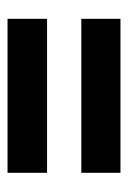

<svg xmlns="http://www.w3.org/2000/svg" viewBox="65 -607 340 510"><g transform="rotate(90 235.0 -352.0)"><path d="M30 -398V-502H439V-398ZM30 -202V-307H439V-202Z"/></g></svg>

Font: Noto Sans Sinhala ExtraCondensed
Style: Bold
Weight: 700
Width: 2
Designer: Jelle Bosma - Monotype Design Team
Foundry: Monotype Imaging Inc.
Version: Version 2.006; ttfautohint (v1.8.4.7-5d5b)